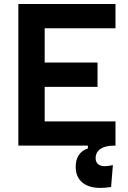

<svg xmlns="http://www.w3.org/2000/svg" viewBox="-20 -713 626 940"><path d="M471.7 207Q414.1 207 382.3 179.9Q350.6 152.8 350.6 103.5Q350.6 69 366.2 45.8Q381.8 22.5 410.2 13.7V-14.6L527.3 -15.6L537.1 0Q495.1 0 471.6 16.1Q448.2 32.2 448.2 61.5Q448.2 80.2 459.9 90.4Q471.6 100.6 492.7 100.6Q509.8 100.6 532.7 95.2L523.9 202.6Q510.4 204.6 496.7 205.8Q482.9 207 471.7 207ZM69.8 0V-693.4H198.7V0ZM69.8 0V-118.7H545.4V0ZM69.8 -287.6V-406.7H457.5V-287.6ZM69.8 -574.7V-693.4H545.4V-574.7Z"/></svg>

Font: Cascadia Mono PL
Style: Regular
Weight: 400
Monospace: yes
Designer: Aaron Bell
Foundry: Saja Typeworks
Version: Version 2102.003